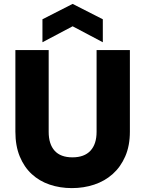

<svg xmlns="http://www.w3.org/2000/svg" viewBox="-20 -959 745 986"><path d="M59 -702H230V-282Q230 -219 260.5 -185Q291 -151 352 -151Q413 -151 444.5 -185Q476 -219 476 -282V-702H647V-283Q647 -210 623 -155.5Q599 -101 558.5 -65Q518 -29 464 -11Q410 7 349 7Q288 7 235 -11Q182 -29 143 -65Q104 -101 81.5 -155.5Q59 -210 59 -283ZM508 -742 353 -824 198 -742V-860L353 -939L508 -860Z"/></svg>

Font: SVN-Poppins
Style: Bold
Weight: 700
Designer: Ninad Kale (Devanagari), Jonny Pinhorn (Latin)
Foundry: Indian Type Foundry
Version: Version 3.200;PS 1.000;hotconv 16.6.54;makeotf.lib2.5.65590